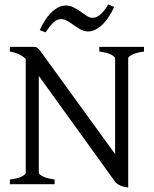

<svg xmlns="http://www.w3.org/2000/svg" viewBox="-20 -825 689 860"><path d="M24.4 0V-21Q60.5 -25.4 77.9 -34.7Q95.2 -43.9 95.2 -50.8V-561Q79.1 -576.2 61.3 -583.7Q43.5 -591.3 24.4 -594.2V-615.2H127.9Q135.3 -615.2 139.9 -614Q144.5 -612.8 149.4 -608.9Q154.3 -605 159.9 -597.4Q165.5 -589.8 174.8 -577.1L495.6 -134.8V-564Q495.6 -569.8 479.7 -579.3Q463.9 -588.9 424.8 -594.2V-615.2H625V-594.2Q589.8 -589.4 572 -580.1Q554.2 -570.8 554.2 -564V14.6Q529.8 11.7 515.9 4.9Q502 -2 496.1 -10.3L153.8 -484.9V-50.8Q153.8 -44.9 170.2 -35.6Q186.5 -26.4 224.6 -21V0ZM491.2 -793.9Q482.4 -773.9 470.2 -754.4Q458 -734.9 443.1 -719.2Q428.2 -703.6 410.6 -693.8Q393.1 -684.1 374 -684.1Q356.9 -684.1 341.6 -692.6Q326.2 -701.2 311.5 -711.7Q296.9 -722.2 282.5 -730.7Q268.1 -739.3 253.9 -739.3Q234.4 -739.3 218.3 -723.4Q202.1 -707.5 184.1 -680.2L158.2 -689.9Q167 -710 179 -729.7Q190.9 -749.5 206.1 -765.1Q221.2 -780.8 238.5 -790.5Q255.9 -800.3 274.9 -800.3Q293.5 -800.3 310.1 -791.7Q326.7 -783.2 341.3 -772.7Q356 -762.2 369.1 -753.7Q382.3 -745.1 394 -745.1Q412.6 -745.1 430.4 -760.7Q448.2 -776.4 464.8 -805.2Z"/></svg>

Font: Noto Serif Devanagari
Style: Regular
Weight: 400
Designer: Monotype Design Team
Foundry: Monotype Imaging Inc.
Version: Version 1.01